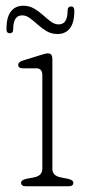

<svg xmlns="http://www.w3.org/2000/svg" viewBox="-20 -649 315 669"><path d="M162.5 -443V-61Q162.5 -36.5 191.5 -31L216.5 -26Q235.5 -22 235.5 -12Q235.5 0 218.5 0H70.5Q53.5 0 53.5 -12Q53.5 -22 72.5 -26L98.5 -31Q127.5 -36.5 127.5 -61V-387Q127.5 -411 106.5 -411H59.5Q43.5 -411 43.5 -423Q43.5 -433 59.5 -438L122.5 -457.5Q128 -459 134.5 -461Q141 -463 147.5 -463Q162.5 -463 162.5 -443ZM180.5 -530.5Q159.5 -530.5 142.8 -540.2Q126 -550 111.8 -563Q97.5 -576 84.2 -585.8Q71 -595.5 57.5 -595.5Q26 -595.5 26 -547.5Q26 -533 14 -533Q2.5 -533 2.5 -547.5Q2.5 -589 18 -609Q33.5 -629 61 -629Q82 -629 98.8 -619.2Q115.5 -609.5 129.8 -596.5Q144 -583.5 157.2 -573.8Q170.5 -564 184.5 -564Q215.5 -564 215.5 -611.5Q215.5 -626.5 228 -626.5Q239 -626.5 239 -611.5Q239 -570 223.5 -550.2Q208 -530.5 180.5 -530.5Z"/></svg>

Font: Fraunces 9pt S100 Thin
Style: Regular
Weight: 100
Version: Version 1.000; ttfautohint (v1.8.3)